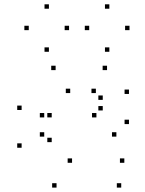

<svg xmlns="http://www.w3.org/2000/svg" viewBox="-20 -843 660 873"><path d="M531.2 10V-10H511.2V10ZM545.3 -102.8V-122.8H525.3V-102.8ZM307.6 -102.8V-122.8H287.6V-102.8ZM215.1 -196.7V-216.7H195.1V-196.7ZM215.1 -309.2V-329.2H195.1V-309.2ZM299.2 -419.8V-439.8H279.2V-419.8ZM415.9 -419.8V-439.8H395.9V-419.8ZM447.2 -388.9V-408.9H427.2V-388.9ZM447.2 -340.8V-360.8H427.2V-340.8ZM418.4 -309.1V-329.1H398.4V-309.1ZM181.1 -309.1V-329.1H161.1V-309.1ZM181.1 -221.8V-241.8H161.1V-221.8ZM509.2 -221.8V-241.8H489.2V-221.8ZM566.4 -278.8V-298.8H546.4V-278.8ZM566.4 -415.8V-435.8H546.4V-415.8ZM466.7 -524.2V-544.2H446.7V-524.2ZM232.9 -524.2V-544.2H212.9V-524.2ZM78.3 -342.9V-362.9H58.3V-342.9ZM78.3 -171.2V-191.2H58.3V-171.2ZM237.1 10V-10H217.1V10ZM294 -705.9V-725.9H274V-705.9ZM202.4 -803.4V-823.4H182.4V-803.4ZM110.8 -705.9V-725.9H90.8V-705.9ZM202.4 -607.6V-627.6H182.4V-607.6ZM568.8 -705.9V-725.9H548.8V-705.9ZM477.2 -803.4V-823.4H457.2V-803.4ZM385.6 -705.9V-725.9H365.6V-705.9ZM477.2 -607.6V-627.6H457.2V-607.6Z"/></svg>

Font: Monaspace Krypton Dots Var
Style: Regular
Weight: 400
Designer: Riley Cran and the Lettermatic Team
Version: Version 1.100 (Monaspace Krypton Dots)